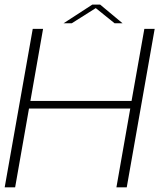

<svg xmlns="http://www.w3.org/2000/svg" viewBox="-23 -798 702 818"><path d="M-3 0H41.5L100.5 -335.5H532L473 0H517L636 -675H592L537.5 -368H106.5L160.5 -675H116.5ZM248 -699H283L385 -763.5L465 -699H499L403.5 -778.5H370.5Z"/></svg>

Font: Anybody SemiExpanded ExtraLight
Style: Italic
Weight: 250
Width: 6
Italic angle: -10°
Version: Version 1.113;gftools[0.9.25]